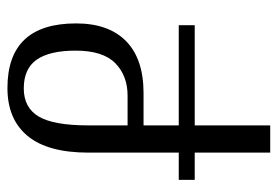

<svg xmlns="http://www.w3.org/2000/svg" viewBox="-138 -626 764 529"><g transform="rotate(-90 244.5 -362.0)"><path d="M88 0V-208H13V-252H88V-501Q88 -613 134 -668.5Q180 -724 266 -724Q444 -724 444 -535Q444 -445 395 -397Q346 -349 252 -349H163V-252H439V-208H163V0ZM245 -393Q300 -393 334.5 -427Q369 -461 369 -536Q369 -608 344 -643.5Q319 -679 265 -679Q212 -679 187.5 -638Q163 -597 163 -500V-393Z"/></g></svg>

Font: Noto Serif Armenian Condensed
Style: Regular
Weight: 400
Width: 3
Designer: Monotype Design Team
Foundry: Monotype Imaging Inc.
Version: Version 2.008; ttfautohint (v1.8.4.7-5d5b)